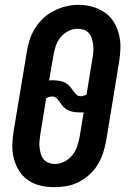

<svg xmlns="http://www.w3.org/2000/svg" viewBox="-20 -766 540 794"><path d="M205 8Q175 8 147 1.5Q119 -5 96 -21Q73 -37 58.5 -60.5Q44 -84 37 -111.5Q30 -139 31 -168.5Q32 -198 37 -228L91 -552Q95 -578 103 -602.5Q111 -627 125.5 -650Q140 -673 160 -691.5Q180 -710 204.5 -722Q229 -734 254 -740Q279 -746 305 -746Q335 -746 362.5 -738Q390 -730 413 -714.5Q436 -699 450.5 -675Q465 -651 472 -623.5Q479 -596 478 -566.5Q477 -537 472 -507L419 -183Q414 -157 406 -132.5Q398 -108 384 -85Q370 -62 349.5 -43.5Q329 -25 305 -13Q281 -1 255.5 3.5Q230 8 205 8ZM314 -368Q320 -368 326 -370Q332 -372 338 -375L362 -523Q365 -537 366 -551Q367 -565 365.5 -578.5Q364 -592 360.5 -605Q357 -618 348.5 -628Q340 -638 327 -642.5Q314 -647 300 -647Q280 -647 261.5 -637Q243 -627 230 -611Q217 -595 210.5 -575.5Q204 -556 201 -537L183 -433Q186 -434 189 -434Q192 -434 195 -434Q208 -434 220.5 -432.5Q233 -431 244 -426.5Q255 -422 263.5 -414Q272 -406 278.5 -396Q285 -386 293.5 -377Q302 -368 314 -368ZM207 -88Q227 -88 246 -97.5Q265 -107 278.5 -123.5Q292 -140 298.5 -159.5Q305 -179 309 -198L326 -302Q323 -301 320 -301Q317 -301 314 -301Q302 -301 289 -302.5Q276 -304 265 -308.5Q254 -313 245.5 -321Q237 -329 230.5 -339Q224 -349 215.5 -358Q207 -367 195 -367Q189 -367 183 -365Q177 -363 171 -360L147 -212Q145 -198 143.5 -184Q142 -170 143.5 -157Q145 -144 148.5 -131Q152 -118 160 -108Q168 -98 180.5 -93Q193 -88 207 -88Z"/></svg>

Font: Iosevka Slab Oblique
Style: Bold
Weight: 700
Italic angle: -9°
Monospace: yes
Designer: Belleve Invis
Foundry: Belleve Invis
Version: Version 11.1.1; ttfautohint (v1.8.3)